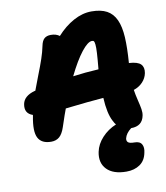

<svg xmlns="http://www.w3.org/2000/svg" viewBox="-102 -811 983 1138"><g transform="rotate(-10 390.0 -241.5)"><path d="M566.9 244.1Q487.3 244.1 449 204.6Q410.6 165 423.8 100.1Q433.1 54.7 468.3 16.6Q503.4 -21.5 553.2 -42Q545.4 -50.8 537.1 -67.9Q511.7 -115.7 506.8 -210Q425.3 -204.1 276.9 -187Q266.6 -161.1 240.2 -81.1Q227.1 -41.5 207.5 -24.7Q188 -7.8 158.2 -7.8Q100.1 -7.8 79.8 -47.1Q59.6 -86.4 77.1 -175.8Q77.1 -176.8 77.6 -179.2Q78.1 -181.6 78.1 -183.1Q27.3 -200.2 38.1 -255.9Q47.4 -302.7 111.8 -320.8Q112.8 -320.8 114.5 -321.3Q116.2 -321.8 117.2 -321.8Q127.9 -352.5 149.7 -407.5Q171.4 -462.4 184.6 -501.5Q197.8 -540.5 205.1 -576.2Q210.9 -606 225.1 -618.9Q239.3 -631.8 265.1 -631.8Q296.4 -631.8 316.9 -616.2Q363.3 -668 417.5 -697.5Q471.7 -727.1 525.9 -727.1Q582.5 -727.1 618.2 -707.8Q653.8 -688.5 672.6 -647.5Q691.4 -606.4 695.1 -542Q698.7 -477.5 691.9 -387.2Q744.6 -384.3 762.9 -365.2Q781.2 -346.2 774.9 -312Q769 -282.2 747.6 -259.3Q726.1 -236.3 692.9 -225.1Q697.3 -195.8 705.8 -161.1Q714.4 -126.5 717.8 -105.2Q721.2 -84 717.8 -66.9Q706.1 -4.9 638.2 -4.9Q605.5 19.5 598.1 49.8Q595.2 65.9 605 74Q614.7 82 643.1 82Q675.3 82 686.3 102.1Q697.3 122.1 689.9 151.9Q681.2 198.2 647.9 221.2Q614.7 244.1 566.9 244.1ZM499 -554.2Q473.6 -554.2 435.1 -505.1Q396.5 -456.1 353 -367.2Q426.3 -377.4 507.8 -381.8Q513.7 -443.4 515.6 -478Q517.6 -512.7 515.6 -529.5Q513.7 -546.4 510.3 -550.3Q506.8 -554.2 499 -554.2Z"/></g></svg>

Font: Shantell Sans Bouncy
Style: Italic
Weight: 800
Italic angle: -11.31°
Designer: Stephen Nixon, Anya Danilova, Shantell Martin
Foundry: Arrow Type
Version: Version 1.006;[9816181b4]